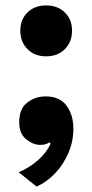

<svg xmlns="http://www.w3.org/2000/svg" viewBox="-20 -529 341 709"><path d="M148 -173Q201 -173 226 -138.5Q251 -104 251 -54Q251 -7 232.5 36Q214 79 183 111.5Q152 144 115 160L49 107Q90 90 122 61Q154 32 167 1L162 -3Q156 1 148.5 3.5Q141 6 128 6Q103 6 77 -14.5Q51 -35 51 -78Q51 -128 81 -150.5Q111 -173 148 -173ZM150 -509Q193 -509 219.5 -483Q246 -457 246 -416Q246 -374 219.5 -347.5Q193 -321 150 -321Q108 -321 81.5 -347.5Q55 -374 55 -416Q55 -457 81.5 -483Q108 -509 150 -509Z"/></svg>

Font: Prodigy Sans
Style: Bold
Weight: 700
Designer: Wei Huang
Foundry: Wei Huang
Version: Version 1.003; ttfautohint (v1.8.3)